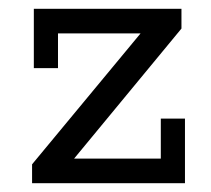

<svg xmlns="http://www.w3.org/2000/svg" viewBox="-20 -417 481 437"><path d="M53 0V-43L319 -364L330 -341H112V-262H57V-397H393V-352L128 -31L120 -56H346V-147H401V0Z"/></svg>

Font: Rokkitt
Style: Regular
Weight: 400
Designer: Vernon Adams
Foundry: Vernon Adams
Version: Version 3.103